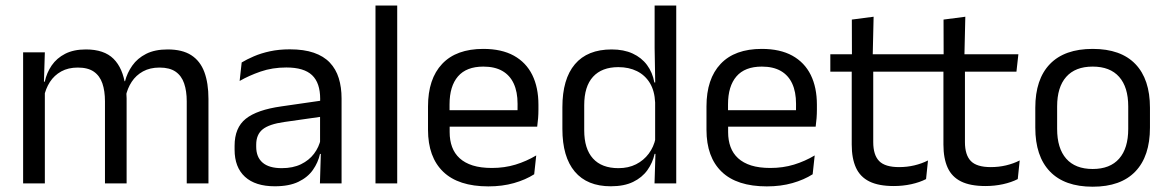

<svg xmlns="http://www.w3.org/2000/svg" viewBox="-20 -683 4349 715"><path d="M675.4 0V-305.7Q675.4 -344.2 665.7 -372.4Q656.1 -400.7 633.9 -416.1Q611.7 -431.4 574.1 -431.4Q538.6 -431.4 512.5 -417.1Q486.4 -402.7 470.4 -378.3Q454.4 -353.9 448 -322.9L435.5 -380.5H445.6Q453.6 -411.8 472.7 -438.8Q491.7 -465.9 524.1 -482.4Q556.4 -498.9 604.5 -498.9Q658.9 -498.9 692.2 -477.5Q725.6 -456 741 -414.7Q756.3 -373.5 756.3 -314.5V0ZM66.1 0V-488.2H147L143.4 -370.8L147 -366.1V0ZM370.9 0V-305.6Q370.9 -344.1 361.3 -372.4Q351.6 -400.7 329.5 -416.1Q307.4 -431.4 269.8 -431.4Q234 -431.4 208 -417Q181.9 -402.5 165.9 -377.8Q150 -353 143.5 -321.5L128.7 -378.9H146.7Q153.9 -412.1 172.5 -439.3Q191.2 -466.5 222.7 -482.7Q254.3 -498.9 299.9 -498.9Q367.6 -498.9 402.7 -464.1Q437.9 -429.2 447 -361.9Q449.3 -352 450.4 -340.3Q451.5 -328.6 451.5 -317.1V0Z M1171.4 0 1175 -118.6 1171.9 -131.1V-286.5L1172.3 -314.9Q1172.3 -374.3 1142.2 -403Q1112 -431.7 1046.4 -431.7Q994.2 -431.7 950.4 -416.5Q906.6 -401.3 872.4 -381.5L880 -450.4Q899.1 -462 925.4 -473.3Q951.7 -484.7 985.3 -492Q1018.9 -499.3 1059.3 -499.3Q1111.8 -499.3 1148.6 -486.6Q1185.4 -473.9 1208.2 -449.9Q1231 -425.8 1241.5 -392Q1252 -358.1 1252 -316.2V0ZM1003.4 10.7Q930.9 10.7 892.3 -24.6Q853.6 -60 853.6 -125.7V-140Q853.6 -207.4 895.3 -240.7Q937 -274.1 1028.2 -286.9L1182.5 -309.2L1186.9 -249.8L1038 -228.6Q982.2 -220.7 958.2 -201.4Q934.1 -182 934.1 -144.5V-136.6Q934.1 -97.9 957.9 -77.4Q981.7 -56.8 1029.1 -56.8Q1070.9 -56.8 1100.9 -71.4Q1130.9 -86 1149.4 -110.5Q1168 -135.1 1174.5 -165.2L1187.2 -109.8H1171.7Q1164.6 -77.8 1145.3 -50.3Q1126.1 -22.8 1091.5 -6.1Q1056.9 10.7 1003.4 10.7Z M1378.3 0V-662.5H1459.2V0Z M1798.6 11.1Q1687.1 11.1 1630.5 -43.4Q1573.9 -97.8 1573.9 -199.7V-286.6Q1573.9 -389.4 1626.6 -445.1Q1679.2 -500.9 1780 -500.9Q1847.9 -500.9 1893.6 -475.7Q1939.2 -450.4 1962.2 -403.9Q1985.1 -357.4 1985.1 -293V-274.8Q1985.1 -259.1 1983.9 -243Q1982.7 -226.9 1980.5 -211.4H1906.2Q1907 -235.6 1907.2 -257.1Q1907.4 -278.6 1907.4 -296.4Q1907.4 -341 1893.1 -371.8Q1878.9 -402.6 1850.7 -418.8Q1822.4 -435 1780 -435Q1716.9 -435 1685.5 -398.5Q1654.1 -362.1 1654.1 -294.1V-247.4L1654.5 -237.5V-190.8Q1654.5 -160.4 1663.5 -135.9Q1672.5 -111.3 1691.6 -93.8Q1710.8 -76.2 1740.5 -66.8Q1770.3 -57.5 1811.7 -57.5Q1858.8 -57.5 1899.8 -70Q1940.8 -82.6 1976.9 -104.2L1969.3 -34Q1937.1 -13.5 1893.9 -1.2Q1850.8 11.1 1798.6 11.1ZM1616.6 -211.4V-272.7H1963.4V-211.4Z M2254.4 10.7Q2166.6 10.7 2120.5 -43.9Q2074.3 -98.6 2074.3 -202.9V-283.6Q2074.3 -388.7 2120.9 -443.8Q2167.5 -498.9 2257.9 -498.9Q2302.8 -498.9 2335.9 -483.7Q2369 -468.5 2389.5 -440.9Q2410 -413.4 2416.8 -375.9H2443.6L2419.7 -301.3Q2417.8 -344.6 2400.1 -373.8Q2382.3 -403 2352.1 -418Q2322 -433 2282.8 -433Q2221.2 -433 2188.4 -397.1Q2155.6 -361.2 2155.6 -291.1V-197.8Q2155.6 -128.8 2188.2 -92.8Q2220.8 -56.8 2283.1 -56.8Q2320.2 -56.8 2348.6 -71.2Q2377.1 -85.6 2395.9 -110.8Q2414.7 -136 2421.3 -168L2441.3 -109.9H2417.7Q2410.5 -76.8 2390.8 -49.3Q2371.1 -21.8 2337.7 -5.6Q2304.3 10.7 2254.4 10.7ZM2417.4 0 2421.1 -117.9 2419.7 -143.9V-348.1L2420.2 -365L2417.8 -503.5V-662.5H2498.3V0Z M2835.6 11.1Q2724.1 11.1 2667.5 -43.4Q2610.9 -97.8 2610.9 -199.7V-286.6Q2610.9 -389.4 2663.6 -445.1Q2716.2 -500.9 2817 -500.9Q2884.9 -500.9 2930.6 -475.7Q2976.2 -450.4 2999.2 -403.9Q3022.1 -357.4 3022.1 -293V-274.8Q3022.1 -259.1 3020.9 -243Q3019.7 -226.9 3017.5 -211.4H2943.2Q2944 -235.6 2944.2 -257.1Q2944.4 -278.6 2944.4 -296.4Q2944.4 -341 2930.1 -371.8Q2915.9 -402.6 2887.7 -418.8Q2859.4 -435 2817 -435Q2753.9 -435 2722.5 -398.5Q2691.1 -362.1 2691.1 -294.1V-247.4L2691.5 -237.5V-190.8Q2691.5 -160.4 2700.5 -135.9Q2709.5 -111.3 2728.6 -93.8Q2747.8 -76.2 2777.5 -66.8Q2807.3 -57.5 2848.7 -57.5Q2895.8 -57.5 2936.8 -70Q2977.8 -82.6 3013.9 -104.2L3006.3 -34Q2974.1 -13.5 2930.9 -1.2Q2887.8 11.1 2835.6 11.1ZM2653.6 -211.4V-272.7H3000.4V-211.4Z M3308.4 9.8Q3252 9.8 3217.6 -7.2Q3183.2 -24.2 3167.5 -58.6Q3151.8 -93 3151.8 -144.6V-452.3H3231.9V-153.9Q3231.9 -105.9 3253.9 -83.3Q3275.9 -60.7 3328.1 -60.7Q3357.5 -60.7 3384.8 -67.1Q3412.1 -73.5 3435.8 -85.5L3428.6 -16.1Q3404.8 -3.9 3373.4 3Q3341.9 9.8 3308.4 9.8ZM3072.1 -416.2V-480.8H3430.9L3423.7 -416.2ZM3152.6 -473.1 3152.2 -610.1 3233.3 -620.7 3229.9 -473.1Z M3649.9 9.8Q3593.5 9.8 3559.1 -7.2Q3524.7 -24.2 3509 -58.6Q3493.3 -93 3493.3 -144.6V-452.3H3573.4V-153.9Q3573.4 -105.9 3595.4 -83.3Q3617.4 -60.7 3669.6 -60.7Q3699 -60.7 3726.3 -67.1Q3753.6 -73.5 3777.3 -85.5L3770.1 -16.1Q3746.3 -3.9 3714.9 3Q3683.4 9.8 3649.9 9.8ZM3413.6 -416.2V-480.8H3772.4L3765.2 -416.2ZM3494.1 -473.1 3493.7 -610.1 3574.8 -620.7 3571.4 -473.1Z M4049.1 12.3Q3944.2 12.3 3889.8 -44.5Q3835.4 -101.2 3835.4 -207.7V-281.9Q3835.4 -388 3889.9 -444.5Q3944.3 -500.9 4049.1 -500.9Q4153.9 -500.9 4208.1 -444.5Q4262.4 -388 4262.4 -281.9V-207.7Q4262.4 -101.2 4208.1 -44.5Q4153.9 12.3 4049.1 12.3ZM4049.1 -53.7Q4113.8 -53.7 4147.6 -92.2Q4181.5 -130.7 4181.5 -203V-286.6Q4181.5 -358.5 4147.7 -396.7Q4113.9 -435 4049.1 -435Q3984.3 -435 3950.5 -396.7Q3916.7 -358.5 3916.7 -286.6V-203Q3916.7 -130.7 3950.5 -92.2Q3984.3 -53.7 4049.1 -53.7Z"/></svg>

Font: Anek Latin Medium
Style: Regular
Weight: 500
Designer: Yesha Goshar
Foundry: Ek Type
Version: Version 1.003